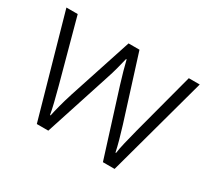

<svg xmlns="http://www.w3.org/2000/svg" viewBox="-111 -708 958 883"><g transform="rotate(30 368.0 -266.0)"><path d="M406 -346 515 0H577L722 -532H664L577 -204C562 -145 550 -99 546 -67H543C536 -101 523 -148 508 -196L402 -532H344L234 -196C217 -143 206 -98 199 -66H196C190 -101 179 -144 163 -204L74 -532H14L164 0H225L337 -345C352 -389 362 -431 370 -464H373C381 -431 392 -391 406 -346Z"/></g></svg>

Font: Noto Sans Ethiopic Light
Style: Regular
Weight: 300
Designer: Monotype Design Team
Foundry: Monotype Imaging Inc.
Version: Version 2.102